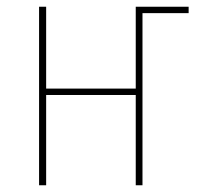

<svg xmlns="http://www.w3.org/2000/svg" viewBox="-20 -550 616 570"><path d="M96 0H117V-268H383V0H403V-511H540V-530H383V-287H117V-530H96Z"/></svg>

Font: Iosevka Sparkle Thin
Style: Regular
Weight: 100
Designer: Belleve Invis
Foundry: Belleve Invis
Version: Version 4.5.0; ttfautohint (v1.8.3)